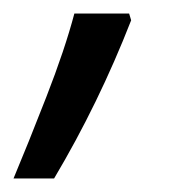

<svg xmlns="http://www.w3.org/2000/svg" viewBox="-65 -132 285 284"><path d="M15 132Q81 21 129 -102L126 -112H45Q31 -59 3.5 11.5Q-24 82 -45 132Z"/></svg>

Font: Noto Sans Display Condensed
Style: Italic
Weight: 400
Width: 3
Designer: Monotype Design team
Foundry: Monotype Imaging Inc.
Version: 1.000